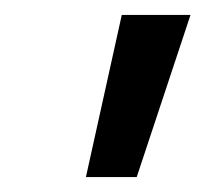

<svg xmlns="http://www.w3.org/2000/svg" viewBox="-20 -775 275 257"><path d="M95 -538 143 -755H235L163 -538Z"/></svg>

Font: DM Sans 12pt Medium
Style: Italic
Weight: 500
Italic angle: -10°
Version: Version 4.004;gftools[0.9.30]